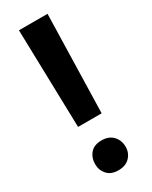

<svg xmlns="http://www.w3.org/2000/svg" viewBox="-188 -744 630 797"><g transform="rotate(-30 127.5 -345.0)"><path d="M59 -700H196L184 -230H71ZM127 10Q92 10 73.5 -10.5Q55 -31 55 -60Q55 -91 73 -112Q91 -133 127 -133Q162 -133 181.5 -112Q201 -91 201 -60Q201 -31 181.5 -10.5Q162 10 127 10Z"/></g></svg>

Font: Tilda Sans Bold
Style: Regular
Weight: 700
Designer: ParaType Ltd
Foundry: ParaType Ltd
Version: Version 1.009